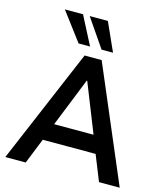

<svg xmlns="http://www.w3.org/2000/svg" viewBox="-136 -1061 1004 1164"><g transform="rotate(15 366.0 -479.0)"><path d="M8 0 313 -719H420L726 0H596L515 -202L568 -160H163L217 -202L136 0ZM365 -575 230 -238 205 -269H526L502 -238L368 -575ZM403 -780 281 -958H395L475 -780ZM259 -780 125 -958H239L331 -780Z"/></g></svg>

Font: Nunitoga
Style: Bold
Weight: 700
Designer: Vernon Adams
Foundry: Vernon Adams
Version: Version 1.0